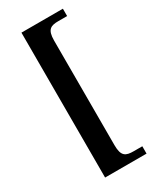

<svg xmlns="http://www.w3.org/2000/svg" viewBox="-223 -826 837 1019"><g transform="rotate(-30 195.5 -316.0)"><path d="M100 128H354V83H301C254 83 229 73 229 5V-637C229 -705 254 -715 301 -715H354V-760H100Z"/></g></svg>

Font: Noto Serif Gurmukhi SemiBold
Style: Regular
Weight: 600
Designer: Vaibhav Singh and the Monotype Design Team
Foundry: Monotype Imaging Inc.
Version: Version 2.004